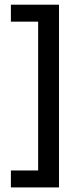

<svg xmlns="http://www.w3.org/2000/svg" viewBox="-20 -696 349 838"><path d="M237.5 122H27.5V48H146.5V-601.5H27.5V-675.5H237.5Z"/></svg>

Font: Anek Gujarati Medium
Style: Regular
Weight: 500
Designer: Mrunmayee Ghaisas (Gujarati), Yesha Goshar (Latin)
Foundry: Ek Type
Version: Version 1.003